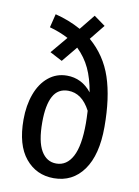

<svg xmlns="http://www.w3.org/2000/svg" viewBox="-88 -833 652 903"><g transform="rotate(10 238.0 -381.0)"><path d="M426 -267Q426 -133 374 -60.5Q322 12 232 12Q149 12 97 -51Q45 -114 45 -235Q45 -303 65 -357.5Q85 -412 123 -443Q161 -474 211 -474Q282 -474 329 -415Q318 -480 296 -527Q274 -574 235 -612L174 -538L115 -569L182 -649Q140 -671 92 -684L108 -749Q173 -733 231 -701L290 -774L344 -735L286 -663Q362 -598 394 -502Q426 -406 426 -267ZM337 -268Q337 -290 335 -328Q295 -405 229 -405Q180 -405 157 -362.5Q134 -320 134 -238Q134 -146 160 -102Q186 -58 232 -58Q282 -58 309.5 -109.5Q337 -161 337 -268Z"/></g></svg>

Font: Fira Sans Extra Condensed
Style: Regular
Weight: 400
Width: 1
Designer: Carrois Corporate & Edenspiekermann AG
Foundry: Carrois Corporate GbR & Edenspiekermann AG
Version: Version 4.203